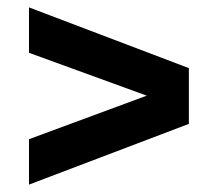

<svg xmlns="http://www.w3.org/2000/svg" viewBox="-20 -640 590 520"><path d="M58.5 -140V-263L402 -390V-372L58.5 -497V-620L491.5 -455.5V-304.5Z"/></svg>

Font: Encode Sans SC
Style: Bold
Weight: 700
Version: Version 3.002